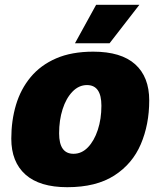

<svg xmlns="http://www.w3.org/2000/svg" viewBox="-20 -767 668 799"><path d="M260 12Q145 12 86 -40.5Q27 -93 27 -190Q27 -265 46.5 -330.5Q66 -396 107.5 -446Q149 -496 213.5 -524Q278 -552 368 -552Q484 -552 542.5 -499.5Q601 -447 601 -349Q601 -249 566 -167Q531 -85 455.5 -36.5Q380 12 260 12ZM286 -127Q320 -127 346 -154Q372 -181 387 -226.5Q402 -272 402 -327Q402 -413 342 -413Q308 -413 281.5 -385.5Q255 -358 240.5 -312.5Q226 -267 226 -212Q226 -127 286 -127ZM292 -587 380 -747H560L436 -587Z"/></svg>

Font: Geist Black
Style: Italic
Weight: 900
Italic angle: -12°
Designer: Basement.studio, Andrés Briganti, Mateo Zaragoza
Foundry: Basement.studio, Vercel, Andrés Briganti, Guido Ferreyra, Mateo Zaragoza
Version: Version 1.500; ttfautohint (v1.8.4.7-5d5b)